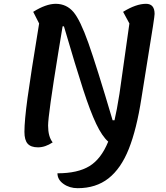

<svg xmlns="http://www.w3.org/2000/svg" viewBox="-20 -746 872 1006"><path d="M790 -673Q790 -656 757 -456L721 -231Q696 -69 655 34Q614 137 548.5 188.5Q483 240 387 240Q344 240 312.5 217.5Q281 195 281 162Q387 162 448.5 124.5Q510 87 547 -4Q515 -32 484 -97Q453 -162 415.5 -277.5Q378 -393 315 -608H308L285 -468Q232 -143 232 -88Q232 -30 256 0Q217 26 179 26Q142 26 125 7Q108 -12 108 -55Q108 -113 124 -231Q140 -349 185 -623L154 -684Q221 -726 272 -726H273H274Q329 -725 364.5 -683.5Q400 -642 443 -521Q486 -400 570 -116H580Q592 -167 606 -255L658 -623L625 -684Q693 -726 745 -726Q790 -726 790 -673Z"/></svg>

Font: Lemonada
Style: Regular
Weight: 400
Designer: Mohamed Gaber (Arabic) Eduardo Tunni (Latin)
Foundry: Kief Type Foundry
Version: Version 3.006